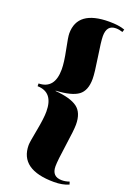

<svg xmlns="http://www.w3.org/2000/svg" viewBox="-175 -842 727 1064"><g transform="rotate(20 188.5 -310.0)"><path d="M24 -324Q118 -326 118 -441Q118 -482 103.5 -552.5Q89 -623 89 -643Q89 -780 276 -780Q333 -780 368 -767L363 -751Q342 -758 323 -758Q269 -758 269 -693Q269 -663 283 -573.5Q297 -484 297 -450Q297 -381 258.5 -352.5Q220 -324 127 -319V-317Q216 -310 256.5 -280.5Q297 -251 297 -180Q297 -149 283 -53.5Q269 42 269 75Q269 136 328 136Q350 136 372 128L377 144Q340 160 291 160Q89 160 89 15Q89 -1 103.5 -76.5Q118 -152 118 -192Q118 -306 24 -308Z"/></g></svg>

Font: SVN-Abril Fatface
Style: Regular
Weight: 400
Designer: Veronika Burian, Jos? Scaglione
Foundry: TypeTogether
Version: Version 1.001